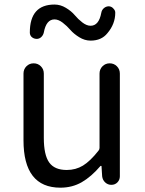

<svg xmlns="http://www.w3.org/2000/svg" viewBox="-20 -826 646 858"><path d="M250 12.7Q85 12.7 85 -199.2V-497.1Q85 -516.6 98.1 -529.8Q111.3 -543 130.4 -543Q149.4 -543 162.6 -529.8Q175.8 -516.6 175.8 -497.1V-210Q175.8 -133.8 199.7 -100.1Q223.6 -66.4 278.3 -66.4Q318.4 -66.4 350.6 -85.9Q382.8 -105.5 419.9 -152.3Q424.8 -158.2 424.8 -165V-497.1Q424.8 -516.6 438 -529.8Q451.2 -543 470.2 -543Q489.3 -543 502.4 -529.8Q515.6 -516.6 515.6 -497.1V-38.1Q515.6 -22.5 504.9 -11.2Q494.1 0 477.5 0Q461.9 0 450.2 -10.7Q438.5 -21.5 436.5 -38.1L433.6 -84Q432.6 -85 431.2 -85Q429.7 -85 428.7 -84Q387.7 -36.1 345.2 -11.7Q302.7 12.7 250 12.7ZM384.8 -644.5Q358.4 -644.5 334 -659.7Q309.6 -674.8 294.4 -692.4Q279.3 -710 260.3 -724.6Q241.2 -739.3 223.6 -739.3Q186.5 -739.3 175.8 -680.7Q172.9 -668 163.6 -659.7Q154.3 -651.4 141.6 -652.3Q128.9 -653.3 120.1 -662.1Q113.3 -669.9 113.3 -680.7Q113.3 -805.7 223.6 -805.7Q250 -805.7 274.4 -791Q298.8 -776.4 314 -758.3Q329.1 -740.2 348.1 -725.6Q367.2 -710.9 384.8 -710.9Q421.9 -710.9 432.6 -768.6Q434.6 -781.2 444.3 -789.6Q454.1 -797.9 466.8 -797.9Q479.5 -796.9 487.3 -787.1Q495.1 -779.3 495.1 -769.5Q495.1 -718.8 460 -677.7Q433.6 -644.5 384.8 -644.5Z"/></svg>

Font: Gen Jyuu Gothic Regular
Style: Regular
Weight: 400
Designer: [Source Han Sans]
Ryoko NISHIZUKA  (kana & ideographs); Paul D. Hunt (Latin, Greek & Cyrillic); Wenlong ZHANG  (bopomofo
Version: Version 1.002.20150607